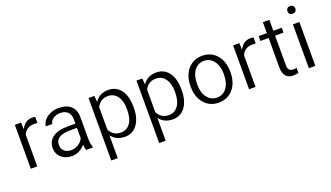

<svg xmlns="http://www.w3.org/2000/svg" viewBox="-79 -1315 3644 2112"><g transform="rotate(-20 1743.5 -259.0)"><path d="M316.4 -533.7C308.1 -536.6 297.4 -538.1 283.7 -538.1C231.9 -538.1 191.9 -515.6 164.1 -470.7L150.9 -450.2L150.4 -474.6L148.9 -528.3H75.7V-14.6H151.4V-382.3V-383.8L151.9 -385.3C174.3 -438.5 216.8 -465.3 279.3 -465.3C292.5 -465.3 304.7 -464.4 316.4 -462.9Z M800.3 -0.5C788.1 -30.3 782.2 -70.3 782.2 -119.6V-369.6C781.7 -396 776.9 -419.4 768.6 -439.9C760.3 -460.4 747.6 -478 731 -493.2C697.8 -522.9 651.9 -538.1 592.8 -538.1C573.7 -538.1 556.2 -536.6 539.1 -533.2C522 -529.8 505.4 -524.4 490.2 -517.1C459.5 -503.4 434.6 -484.9 416.5 -460.9C400.9 -439.9 392.1 -418.5 390.6 -396.5H466.8C467.8 -407.7 471.2 -418 477.5 -427.7C483.4 -437.5 491.7 -446.3 502 -454.1C524.9 -471.2 553.7 -480 587.4 -480C626 -480 655.8 -469.7 676.3 -448.7C696.3 -427.7 706.5 -399.4 706.5 -364.3V-320.8V-313H699.2H611.3C537.1 -313 479.5 -297.9 439 -267.6C399.4 -237.8 379.4 -196.3 379.4 -142.6C379.4 -98.6 395 -62.5 426.8 -33.7C459 -4.9 500 9.8 550.3 9.8C606.4 9.8 654.8 -11.7 695.3 -55.2L706.1 -66.4L708 -50.8C710.4 -27.8 713.9 -10.7 718.3 -0.5ZM485.8 -80.6C465.3 -98.6 455.1 -123.5 455.1 -155.3C455.1 -227.5 512.7 -263.7 628.4 -263.7H699.2H706.5V-255.9V-143.6V-142.1L705.6 -140.6C693.4 -114.7 674.3 -94.2 647.5 -78.1C621.1 -62 593.3 -54.2 563.5 -54.2C532.2 -54.2 506.3 -63 485.8 -80.6Z M1370.1 -266.6C1370.1 -352.5 1352.1 -419.4 1316.4 -467.3C1304.2 -483.4 1291 -496.6 1276.4 -506.8C1261.7 -517.1 1245.6 -524.9 1228.5 -530.3C1210.9 -535.6 1191.9 -538.1 1171.4 -538.1C1108.4 -538.1 1059.1 -515.6 1023.9 -471.2L1012.2 -456.5L1010.7 -475.1L1006.8 -528.3H938.5V203.1H1014.2V-43.9V-63L1026.9 -48.8C1062.5 -9.8 1110.8 9.8 1172.9 9.8C1232.9 9.8 1280.8 -14.6 1316.4 -63C1352.1 -112.3 1370.1 -177.2 1370.1 -258.3ZM1254.9 -106C1228 -68.4 1191.4 -49.3 1145.5 -49.3C1086.9 -49.3 1043.5 -75.7 1015.1 -127.9L1014.2 -129.9V-131.8V-393.1V-395L1015.1 -397C1020.5 -407.2 1026.9 -417 1034.2 -425.3C1041 -433.6 1048.3 -441.4 1056.6 -447.8C1064.9 -454.1 1073.2 -459 1082.5 -463.4C1091.8 -467.8 1101.6 -470.7 1111.8 -473.1C1122.1 -475.1 1133.3 -476.1 1144.5 -476.1C1191.4 -476.1 1228 -457 1254.9 -419.4C1281.2 -382.3 1294.4 -332 1294.4 -268.6C1294.4 -196.8 1281.2 -142.6 1254.9 -106Z M1931.2 -266.6C1931.2 -352.5 1913.1 -419.4 1877.4 -467.3C1865.2 -483.4 1852.1 -496.6 1837.4 -506.8C1822.8 -517.1 1806.6 -524.9 1789.6 -530.3C1772 -535.6 1752.9 -538.1 1732.4 -538.1C1669.4 -538.1 1620.1 -515.6 1585 -471.2L1573.2 -456.5L1571.8 -475.1L1567.9 -528.3H1499.5V203.1H1575.2V-43.9V-63L1587.9 -48.8C1623.5 -9.8 1671.9 9.8 1733.9 9.8C1793.9 9.8 1841.8 -14.6 1877.4 -63C1913.1 -112.3 1931.2 -177.2 1931.2 -258.3ZM1815.9 -106C1789.1 -68.4 1752.4 -49.3 1706.5 -49.3C1647.9 -49.3 1604.5 -75.7 1576.2 -127.9L1575.2 -129.9V-131.8V-393.1V-395L1576.2 -397C1581.5 -407.2 1587.9 -417 1595.2 -425.3C1602.1 -433.6 1609.4 -441.4 1617.7 -447.8C1626 -454.1 1634.3 -459 1643.6 -463.4C1652.8 -467.8 1662.6 -470.7 1672.9 -473.1C1683.1 -475.1 1694.3 -476.1 1705.6 -476.1C1752.4 -476.1 1789.1 -457 1815.9 -419.4C1842.3 -382.3 1855.5 -332 1855.5 -268.6C1855.5 -196.8 1842.3 -142.6 1815.9 -106Z M2036.6 -262.7C2036.6 -180.2 2058.1 -114.3 2101.6 -64.5C2144.5 -15.1 2200.7 9.8 2270 9.8C2316.4 9.8 2356.9 -1.5 2392.6 -24.4C2427.7 -46.9 2455.1 -78.6 2474.1 -119.1C2493.2 -160.2 2502.9 -206.5 2502.9 -258.3V-264.6C2502.9 -347.7 2481.4 -414.1 2438 -463.9C2416.5 -488.8 2391.6 -507.3 2363.8 -519.5C2335.9 -531.7 2304.2 -538.1 2269 -538.1C2223.6 -538.1 2183.6 -526.9 2148.4 -504.4C2130.9 -493.2 2115.2 -480 2101.6 -464.4C2087.9 -448.2 2076.2 -430.2 2066.4 -409.7C2056.2 -388.7 2048.8 -366.7 2043.9 -343.3C2039.1 -319.8 2036.6 -294.9 2036.6 -269ZM2155.3 -420.4C2184.1 -459 2222.2 -478.5 2269 -478.5C2285.2 -478.5 2299.8 -476.6 2314 -472.2C2327.6 -467.8 2340.3 -460.9 2352.5 -452.1C2364.3 -443.4 2375 -432.6 2384.3 -419.4C2391.6 -410.2 2397.9 -399.9 2403.3 -388.7C2408.7 -377.4 2413.1 -365.2 2416.5 -353C2419.9 -340.3 2422.9 -327.1 2424.8 -313C2426.3 -298.8 2427.2 -284.2 2427.2 -269C2427.2 -200.2 2413.1 -147 2385.3 -108.4C2356.4 -68.8 2318.4 -49.3 2270 -49.3C2246.1 -49.3 2224.6 -54.2 2205.6 -64C2186 -73.7 2169.4 -88.4 2155.3 -107.4C2127 -145.5 2112.8 -195.8 2112.8 -258.3C2112.8 -328.1 2127 -382.3 2155.3 -420.4Z M2871.6 -533.7C2863.3 -536.6 2852.5 -538.1 2838.9 -538.1C2787.1 -538.1 2747.1 -515.6 2719.2 -470.7L2706.1 -450.2L2705.6 -474.6L2704.1 -528.3H2630.9V-14.6H2706.5V-382.3V-383.8L2707 -385.3C2729.5 -438.5 2772 -465.3 2834.5 -465.3C2847.7 -465.3 2859.9 -464.4 2871.6 -462.9Z M3025.9 -656.2V-535.6V-528.3H3018.6H2929.7V-471.2H3018.6H3025.9V-463.9V-127.4C3025.9 -83 3035.6 -48.8 3054.7 -25.4C3073.7 -2 3102.5 9.8 3140.6 9.8C3160.6 9.8 3181.2 6.8 3202.6 1.5V-57.1C3188 -54.2 3176.3 -52.7 3167 -52.7C3143.6 -52.7 3126.5 -59.1 3116.2 -71.8C3106.4 -84 3101.6 -102.1 3101.6 -126V-463.9V-471.2H3108.9H3200.2V-528.3H3108.9H3101.6V-535.6V-656.2Z M3403.8 -521H3328.1V-7.3H3403.8ZM3323.7 -658.2C3325.7 -652.8 3328.6 -648.4 3332.5 -644C3335.9 -640.1 3340.8 -637.2 3346.7 -635.3C3352.1 -632.8 3358.9 -631.8 3366.7 -631.8C3381.8 -631.8 3393.6 -635.7 3401.4 -644C3409.2 -652.3 3413.1 -663.1 3413.1 -675.8C3413.1 -688.5 3409.2 -699.2 3401.4 -708C3393.6 -716.3 3381.8 -720.7 3366.7 -720.7C3358.9 -720.7 3352.1 -719.7 3346.7 -717.8C3340.8 -715.3 3335.9 -712.4 3332.5 -708C3330.6 -705.6 3329.1 -703.6 3327.6 -701.2C3326.2 -698.7 3324.7 -696.3 3323.7 -693.8C3322.8 -690.9 3322.3 -688 3321.8 -685.1C3321.3 -682.1 3320.8 -679.2 3320.8 -675.8C3320.8 -669.4 3321.8 -663.6 3323.7 -658.2Z"/></g></svg>

Font: Shabnam FD Light
Style: Regular
Weight: 300
Foundry: DejaVu fonts team - Redesigned by Saber Rastikerdar - Based on Vazir font
Version: Version 5.00;October 20, 2019;FontCreator 12.0.0.2547 64-bit